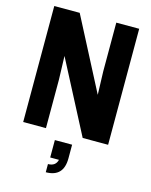

<svg xmlns="http://www.w3.org/2000/svg" viewBox="-150 -875 982 1247"><g transform="rotate(15 341.5 -251.5)"><path d="M282 277V222Q333 222 344 177H285V60H401V152Q401 277 282 277ZM627 0H456L204 -484L209 -327V0H56V-780H227L478 -296L473 -453V-780H627Z"/></g></svg>

Font: Tanohe Sans
Style: Bold
Weight: 700
Designer: Village Type and Design LLC & Cristiano Sobral
Foundry: Cooper Hewitt Smithsonian Design Museum
Version: Version 1.00;September 29, 2021;FontCreator 13.0.0.2655 64-b